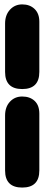

<svg xmlns="http://www.w3.org/2000/svg" viewBox="-20 -845 215 865"><path d="M2.9 -521V-738.8Q2.9 -777.3 24.9 -801.3Q46.9 -825.2 80.1 -825.2Q114.3 -825.2 135.7 -804.7Q157.2 -784.2 157.2 -747.1V-521Q157.2 -443.8 80.1 -443.8Q2.9 -443.8 2.9 -521ZM2.9 -77.1V-324.2Q2.9 -363.3 24.7 -386.7Q46.4 -410.2 80.1 -410.2Q114.7 -410.2 136 -390.4Q157.2 -370.6 157.2 -333V-77.1Q157.2 0 80.1 0Q2.9 0 2.9 -77.1Z"/></svg>

Font: BPreplay
Style: Bold
Weight: 700
Designer: Magenta/George Triantafyllakos
Foundry: Magenta/George Triantafyllakos
Version: Version 1.00